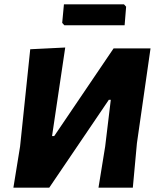

<svg xmlns="http://www.w3.org/2000/svg" viewBox="-20 -869 739 889"><path d="M554 -849 564 -838 557 -752H278L268 -763L276 -849ZM42 0 73 -191 120 -641 282 -649 221 -239H231L506 -645H677L614 -206L595 0H436L467 -191L493 -407H484L208 0Z"/></svg>

Font: Alegreya Sans ExtraBold
Style: Italic
Weight: 800
Italic angle: -7°
Designer: Juan Pablo del Peral
Foundry: Huerta Tipografica
Version: Version 2.007